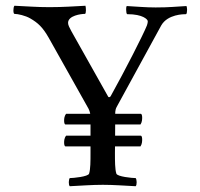

<svg xmlns="http://www.w3.org/2000/svg" viewBox="-20 -645 697 668"><path d="M152.3 -620.1C104.5 -620.1 78.1 -623 30.3 -625C25.4 -620.1 25.4 -596.7 30.3 -596.7C42 -596.7 68.4 -590.8 85 -581.1C112.3 -565.4 128.9 -549.8 149.4 -513.7L288.1 -266.6C293 -256.8 294.9 -246.1 294.9 -239.3V-113.3C294.9 -84 294.9 -56.6 290 -41C287.1 -30.3 234.4 -25.4 222.7 -25.4C218.8 -20.5 217.8 -2 222.7 2.9C262.7 1 299.8 -2 337.9 -2C376 -2 412.1 1 452.1 2.9C457 -2 456.1 -20.5 452.1 -25.4C440.4 -25.4 387.7 -30.3 384.8 -41C379.9 -56.6 379.9 -84 379.9 -113.3C379.9 -113.3 380.9 -183.6 380.9 -242.2C380.9 -251 379.9 -261.7 385.7 -272.5L541 -556.6C563.5 -595.7 619.1 -595.7 627 -595.7C629.9 -595.7 630.9 -605.5 630.9 -611.3C630.9 -616.2 629.9 -621.1 628.9 -624C589.8 -622.1 572.3 -619.1 521.5 -619.1C485.4 -619.1 457 -622.1 420.9 -624C418.9 -621.1 418.9 -615.2 418.9 -611.3C418.9 -605.5 419.9 -595.7 422.9 -595.7C477.5 -595.7 494.1 -577.1 494.1 -571.3C494.1 -565.4 492.2 -559.6 491.2 -556.6C479.5 -526.4 414.1 -398.4 366.2 -312.5C364.3 -307.6 359.4 -304.7 356.4 -308.6L228.5 -536.1C221.7 -548.8 216.8 -557.6 216.8 -565.4C216.8 -590.8 261.7 -596.7 275.4 -596.7C280.3 -596.7 279.3 -619.1 277.3 -625C238.3 -623 200.2 -620.1 152.3 -620.1ZM468.8 -211.9C474.6 -220.7 474.6 -230.5 474.6 -236.3C474.6 -241.2 473.6 -249 469.7 -249H210C203.1 -240.2 203.1 -230.5 203.1 -224.6C203.1 -219.7 204.1 -211.9 208 -211.9ZM468.8 -135.7C474.6 -144.5 474.6 -154.3 474.6 -160.2C474.6 -165 473.6 -172.9 469.7 -172.9H210C203.1 -164.1 203.1 -154.3 203.1 -148.4C203.1 -143.6 204.1 -135.7 208 -135.7Z"/></svg>

Font: Crimson
Style: Roman
Weight: 400
Version: Version 0.2